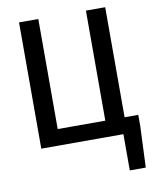

<svg xmlns="http://www.w3.org/2000/svg" viewBox="-92 -724 784 981"><g transform="rotate(-10 300.0 -233.5)"><path d="M75 0V-655H175V-84H422V-655H522V-84H593V-24L584 188H501V0Z"/></g></svg>

Font: SauceCodePro Nerd Font Mono
Style: Regular
Weight: 500
Monospace: yes
Designer: Paul D. Hunt, Teo Tuominen
Foundry: Adobe Systems Incorporated
Version: Version 2.030;PS 1.000;hotconv 16.6.51;makeotf.lib2.5.65220;